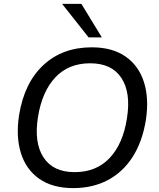

<svg xmlns="http://www.w3.org/2000/svg" viewBox="-20 -957 816 986"><path d="M78 -366Q105 -532 203 -623Q301 -714 451 -714Q557 -714 625 -666.5Q693 -619 719.5 -534.5Q746 -450 729 -340Q711 -229 661 -151Q611 -73 533.5 -32Q456 9 356 9Q250 9 182 -38.5Q114 -86 87.5 -170.5Q61 -255 78 -366ZM175 -356Q154 -224 203.5 -148.5Q253 -73 363 -73Q475 -73 543.5 -146Q612 -219 632 -350Q653 -481 603.5 -556.5Q554 -632 443 -632Q332 -632 264 -559.5Q196 -487 175 -356ZM435 -765 299 -937H398L503 -765Z"/></svg>

Font: Mulish Medium
Style: Italic
Weight: 500
Italic angle: -9°
Designer: Vernon Adams
Foundry: Vernon Adams
Version: Version 3.603; ttfautohint (v1.8.3)